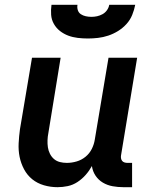

<svg xmlns="http://www.w3.org/2000/svg" viewBox="-20 -770 640 798"><path d="M219 8Q190 8 162.5 0Q135 -8 114 -25Q93 -42 80 -66.5Q67 -91 61.5 -118Q56 -145 57.5 -174.5Q59 -204 63 -233L113 -530H232L181 -217Q178 -202 177.5 -187Q177 -172 179 -158Q181 -144 187.5 -131Q194 -118 204.5 -109Q215 -100 229 -96.5Q243 -93 258 -93Q278 -93 298.5 -99Q319 -105 335.5 -118.5Q352 -132 361.5 -151Q371 -170 374 -190L431 -530H550L483 -124Q482 -118 483 -112Q484 -106 487.5 -101.5Q491 -97 497 -95Q503 -93 510 -93H529V8H493Q470 8 448 4Q426 0 407.5 -11Q389 -22 377 -40Q365 -58 362 -80Q351 -60 336 -43Q321 -26 302 -13.5Q283 -1 261.5 3.5Q240 8 219 8ZM345 -610Q324 -610 303 -612.5Q282 -615 263.5 -622Q245 -629 229.5 -641Q214 -653 204 -670.5Q194 -688 192.5 -708.5Q191 -729 194 -750H302Q300 -738 303.5 -727.5Q307 -717 316 -711Q325 -705 336.5 -702.5Q348 -700 360 -700Q372 -700 383.5 -702.5Q395 -705 406 -711Q417 -717 424.5 -727.5Q432 -738 434 -750H542Q538 -729 529.5 -708Q521 -687 505.5 -670Q490 -653 470.5 -641Q451 -629 430 -622Q409 -615 387.5 -612.5Q366 -610 345 -610Z"/></svg>

Font: Iosevka Curly Extended
Style: Bold Italic
Weight: 700
Width: 7
Italic angle: -9°
Monospace: yes
Designer: Belleve Invis
Foundry: Belleve Invis
Version: Version 11.1.0; ttfautohint (v1.8.3)